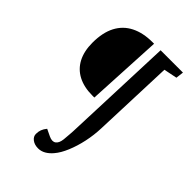

<svg xmlns="http://www.w3.org/2000/svg" viewBox="-268 -807 1143 1143"><g transform="rotate(45 303.5 -235.5)"><path d="M350 83Q352 57 354 35.5Q356 14 357 -22L383 -700H571L565 -651L481 -634L462 -123Q460 -63 447.5 -5Q435 53 414.5 102Q394 151 369 180Q350 203 327.5 216Q305 229 280 229Q250 229 230 214Q210 199 210 177Q210 157 216 141Q222 125 236 108L280 129Q310 143 328 130.5Q346 118 350 83ZM303 -222H286Q216 -222 166 -248Q116 -274 90 -324Q64 -374 64 -445Q64 -530 93.5 -586.5Q123 -643 179.5 -671.5Q236 -700 315 -700H328Z"/></g></svg>

Font: Literata 18pt Medium
Style: Italic
Weight: 500
Italic angle: -2°
Designer: Latin by Veronika Burian and Jose Scaglione. Greek by Irene Vlachou. Cyrillic by Vera Evstafieva
Foundry: TypeTogether
Version: Version 3.103;gftools[0.9.29]